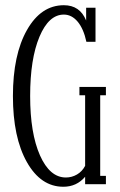

<svg xmlns="http://www.w3.org/2000/svg" viewBox="-20 -710 463 740"><path d="M388.2 -375V-342.8H366.2V-32.2H388.2V0H308.1V-28.8Q275.4 9.8 224.1 9.8Q137.2 9.8 83.5 -85.4Q29.8 -180.7 29.8 -339.8Q29.8 -499 84 -594.5Q138.2 -689.9 226.1 -689.9Q288.1 -689.9 312 -630.9V-680.2H348.1V-548.8H313Q302.2 -599.1 279.3 -626.5Q256.3 -653.8 226.1 -653.8Q168 -653.8 132.1 -568.4Q96.2 -482.9 96.2 -339.8Q96.2 -196.8 134 -111.3Q171.9 -25.9 233.9 -25.9Q256.8 -25.9 276.6 -37.4Q296.4 -48.8 308.1 -70.8V-342.8H286.1V-375Z"/></svg>

Font: Margherita Light
Style: Regular
Weight: 300
Designer: James Puckett
Foundry: Dunwich Type Founders
Version: Version 1.008;hotconv 1.0.109;makeotfexe 2.5.65596